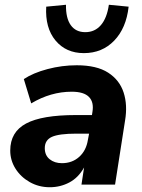

<svg xmlns="http://www.w3.org/2000/svg" viewBox="-20 -775 597 806"><path d="M189 11Q143 11 105 -10.5Q67 -32 45 -67Q23 -102 23 -143Q23 -221 89.5 -256.5Q156 -292 298 -292H366L368 -305Q375 -346 353.5 -368Q332 -390 281 -390Q193 -390 111 -341L80 -443Q119 -469 179.5 -485Q240 -501 302 -501Q386 -501 434 -470Q482 -439 499 -386.5Q516 -334 505 -269L463 0H322L333 -72Q309 -29 271 -9Q233 11 189 11ZM240 -90Q283 -90 312.5 -116.5Q342 -143 349 -188L354 -214H301Q228 -214 198 -200.5Q168 -187 168 -153Q168 -123 188.5 -106.5Q209 -90 240 -90ZM332 -552Q257 -552 213 -605Q169 -658 174 -747L257 -755Q256 -699 277 -669.5Q298 -640 338 -640Q378 -640 403.5 -669.5Q429 -699 437 -755L520 -747Q510 -657 459.5 -604.5Q409 -552 332 -552Z"/></svg>

Font: Nunito Sans ExtraBold
Style: Italic
Weight: 800
Italic angle: -9°
Designer: Vernon Adams
Foundry: Vernon Adams
Version: Version 3.006; ttfautohint (v1.8.3)